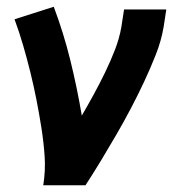

<svg xmlns="http://www.w3.org/2000/svg" viewBox="-20 -548 540 568"><path d="M108 0Q115 -44 112 -86.5Q109 -129 102.5 -170Q96 -211 88 -252Q80 -293 70 -333.5Q60 -374 48.5 -413.5Q37 -453 23 -491L139 -528Q168 -451 188 -370Q208 -289 222 -206Q240 -237 257.5 -269Q275 -301 291 -334Q307 -367 320 -400.5Q333 -434 339 -468L347 -520H472L464 -468Q457 -427 441 -386.5Q425 -346 406.5 -306.5Q388 -267 367.5 -228Q347 -189 325 -151Q303 -113 280 -75Q257 -37 233 0Z"/></svg>

Font: Iosevka SS04 Extrabold
Style: Italic
Weight: 800
Italic angle: -9°
Monospace: yes
Designer: Belleve Invis
Foundry: Belleve Invis
Version: Version 19.0.0; ttfautohint (v1.8.4)